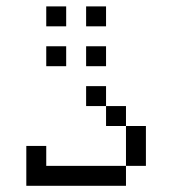

<svg xmlns="http://www.w3.org/2000/svg" viewBox="-20 -770 540 602"><path d="M187.5 -562.5V-625H125V-562.5ZM312.5 -562.5V-625H250V-562.5ZM187.5 -687.5V-750H125V-687.5ZM312.5 -687.5V-750H250V-687.5ZM62.5 -312.5Q62.5 -312.5 62.5 -187.5H375V-250H125V-312.5ZM375 -250H437.5Q437.5 -250 437.5 -375H375Q375 -375 375 -250ZM375 -375V-437.5H312.5V-375ZM312.5 -437.5V-500H250V-437.5Z"/></svg>

Font: UnifontExMono
Style: Regular
Weight: 500
Version: Version 15.0.06